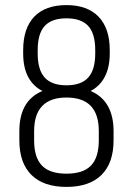

<svg xmlns="http://www.w3.org/2000/svg" viewBox="-20 -727 522 754"><path d="M241 7Q151 7 103.5 -40Q56 -87 56 -176V-212Q56 -270 77 -308.5Q98 -347 139.5 -366.5Q181 -386 241 -386Q302 -386 343 -366.5Q384 -347 405 -308Q426 -269 426 -212V-176Q426 -87 378.5 -40Q331 7 241 7ZM241 -45Q307 -45 337.5 -77Q368 -109 368 -176V-212Q368 -278 336.5 -311Q305 -344 241 -344Q178 -344 146 -311Q114 -278 114 -212V-176Q114 -109 144.5 -77Q175 -45 241 -45ZM241 -350Q186 -350 148 -369Q110 -388 90.5 -425Q71 -462 71 -517V-530Q71 -616 114.5 -661.5Q158 -707 241 -707Q323 -707 367 -661.5Q411 -616 411 -530V-517Q411 -463 391.5 -425.5Q372 -388 334.5 -369Q297 -350 241 -350ZM241 -392Q299 -392 326.5 -422.5Q354 -453 354 -517V-530Q354 -595 326.5 -625Q299 -655 241 -655Q183 -655 155.5 -625Q128 -595 128 -530V-517Q128 -453 155.5 -422.5Q183 -392 241 -392Z"/></svg>

Font: Pathway Extreme Condensed Thin
Style: Regular
Weight: 250
Width: 3
Version: Version 1.001;gftools[0.9.26]